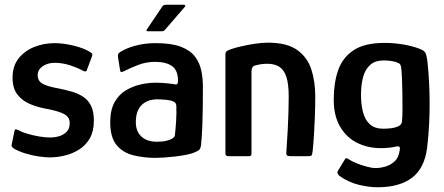

<svg xmlns="http://www.w3.org/2000/svg" viewBox="-20 -659 1875 810"><path d="M41 -106Q43 -115 48.5 -113.5Q54 -112 60 -109Q76 -100 99.5 -93.5Q123 -87 147 -83Q171 -79 190 -79Q213 -79 231.5 -85Q250 -91 262 -104Q274 -117 274 -138Q275 -164 252 -177Q229 -190 176 -200Q141 -206 108 -219.5Q75 -233 54 -259.5Q33 -286 33 -331Q33 -380 58 -412Q83 -444 123.5 -460.5Q164 -477 211 -477Q247 -477 290.5 -466.5Q334 -456 361 -439Q369 -434 369.5 -430.5Q370 -427 368 -421L347 -365Q345 -353 331 -360Q310 -372 277 -383Q244 -394 211 -394Q181 -394 160 -379.5Q139 -365 139 -342Q139 -316 162 -304.5Q185 -293 227 -286Q256 -280 282.5 -272.5Q309 -265 330.5 -251Q352 -237 364 -213Q376 -189 376 -151Q376 -106 359.5 -76.5Q343 -47 315 -29Q287 -11 254 -3Q221 5 189 5Q172 5 143.5 1Q115 -3 86 -12Q57 -21 36 -34Q33 -37 30.5 -40Q28 -43 29 -48Z M636 7Q586 7 542 -4Q498 -15 471.5 -47.5Q445 -80 445 -143Q445 -195 463.5 -228Q482 -261 512 -278.5Q542 -296 574.5 -303Q607 -310 634 -310Q658 -310 680.5 -308Q703 -306 720 -303Q731 -300 731 -318Q731 -362 706 -380Q681 -398 634 -398Q596 -398 561.5 -384.5Q527 -371 504 -359Q494 -354 490.5 -355.5Q487 -357 486 -366L478 -417Q477 -427 478.5 -431Q480 -435 488 -440Q513 -456 552 -466.5Q591 -477 636 -477Q703 -477 742.5 -462Q782 -447 802 -421Q822 -395 829 -362Q836 -329 836 -293Q836 -248 835.5 -207Q835 -166 833.5 -126Q832 -86 828 -45Q826 -34 822 -28.5Q818 -23 805 -18Q791 -11 768.5 -6.5Q746 -2 721 1Q696 4 673.5 5.5Q651 7 636 7ZM642 -61Q651 -61 663 -62Q675 -63 687.5 -66.5Q700 -70 708.5 -75.5Q717 -81 718 -90Q721 -116 723 -148.5Q725 -181 724 -210Q724 -225 713 -230Q702 -236 680.5 -238Q659 -240 640 -240Q628 -240 613 -236Q598 -232 584.5 -222Q571 -212 562 -193Q553 -174 553 -143Q553 -117 564 -98.5Q575 -80 595 -70.5Q615 -61 642 -61ZM605 -527Q598 -527 597.5 -529.5Q597 -532 603 -540L665 -632Q669 -639 683 -639H754Q760 -639 761.5 -636Q763 -633 757 -627L675 -532Q671 -528 667.5 -527.5Q664 -527 657 -527Z M944 0Q931 0 931 -11Q931 -116 931 -220.5Q931 -325 931 -429Q931 -439 937 -443.5Q943 -448 962 -454Q974 -458 1000 -464Q1026 -470 1055.5 -474.5Q1085 -479 1110 -479Q1191 -479 1234 -448Q1277 -417 1293.5 -366Q1310 -315 1310 -252Q1310 -212 1308.5 -170Q1307 -128 1304.5 -89Q1302 -50 1299 -21Q1297 -5 1293.5 -2.5Q1290 0 1278 0H1208Q1196 0 1191.5 -3Q1187 -6 1188 -17Q1188 -22 1190 -49Q1192 -76 1194 -113.5Q1196 -151 1197 -188.5Q1198 -226 1198 -252Q1198 -305 1188 -335Q1178 -365 1158 -377.5Q1138 -390 1107 -390Q1093 -390 1080.5 -388Q1068 -386 1058 -383Q1050 -382 1045.5 -375.5Q1041 -369 1041 -354Q1041 -307 1041 -250Q1041 -193 1041 -132.5Q1041 -72 1041 -11Q1041 0 1031 0Z M1388 -242Q1388 -309 1406.5 -362.5Q1425 -416 1471.5 -447Q1518 -478 1603 -478Q1642 -478 1680.5 -471.5Q1719 -465 1748 -454Q1770 -446 1775 -435.5Q1780 -425 1783 -401Q1792 -322 1792.5 -226.5Q1793 -131 1782 -36Q1771 51 1718 91Q1665 131 1573 131Q1536 131 1493 120.5Q1450 110 1412 83Q1407 79 1404.5 73Q1402 67 1406 61Q1410 55 1418.5 40.5Q1427 26 1431 20Q1436 9 1440.5 8.5Q1445 8 1453 14Q1465 22 1485 30Q1505 38 1527 44Q1549 50 1565 50Q1585 50 1606.5 43.5Q1628 37 1645 21.5Q1662 6 1666 -24Q1666 -25 1666.5 -26.5Q1667 -28 1667 -29Q1668 -36 1665 -39.5Q1662 -43 1652 -41Q1641 -38 1622.5 -36Q1604 -34 1587 -34Q1531 -34 1485.5 -57Q1440 -80 1413.5 -127Q1387 -174 1388 -242ZM1503 -259Q1503 -218 1511.5 -185.5Q1520 -153 1540.5 -134.5Q1561 -116 1597 -116Q1614 -116 1630 -118Q1646 -120 1658 -125Q1675 -132 1676 -148Q1678 -170 1678 -201Q1678 -232 1677.5 -264.5Q1677 -297 1676 -324.5Q1675 -352 1673 -368Q1673 -374 1670.5 -382Q1668 -390 1661 -393Q1651 -398 1635 -401Q1619 -404 1599 -404Q1563 -404 1542 -385.5Q1521 -367 1512 -334.5Q1503 -302 1503 -259Z"/></svg>

Font: Glory Thin SemiBold
Style: Regular
Weight: 600
Version: Version 1.011